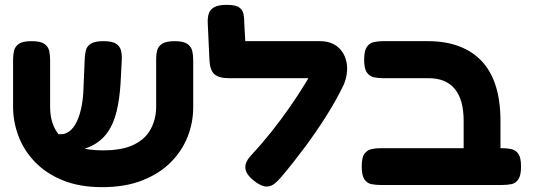

<svg xmlns="http://www.w3.org/2000/svg" viewBox="-20 -755 2202 793"><path d="M402 18Q309 18 240 -10Q171 -38 125 -85.5Q79 -133 56.5 -192.5Q34 -252 34 -314V-508Q34 -528 38 -545.5Q42 -563 58 -574Q74 -585 111 -585Q147 -585 163 -574Q179 -563 183 -545.5Q187 -528 187 -507V-314Q187 -256 211 -216Q235 -176 283.5 -155Q332 -134 405 -134Q486 -134 534 -158Q582 -182 603.5 -223.5Q625 -265 625 -315V-514Q625 -532 629.5 -548Q634 -564 650 -574.5Q666 -585 702 -585Q738 -585 754 -573.5Q770 -562 774 -544.5Q778 -527 778 -507V-312Q778 -249 755 -190.5Q732 -132 685.5 -85Q639 -38 568 -10Q497 18 402 18ZM210 -129 200 -200 240 -201Q260 -205 274.5 -219.5Q289 -234 300 -259Q311 -284 317.5 -318.5Q324 -353 325 -395L330 -514Q331 -532 335 -548Q339 -564 355 -574.5Q371 -585 407 -585Q444 -585 460 -574Q476 -563 480 -545.5Q484 -528 483 -508L478 -412Q474 -346 461.5 -294.5Q449 -243 424 -208Q399 -173 359.5 -153Q320 -133 263 -130Z M1036 -3Q999 -30 994 -56Q989 -82 1015 -111Q1058 -157 1098 -207Q1138 -257 1174 -308.5Q1210 -360 1241.5 -411.5Q1273 -463 1297 -512L1401 -408Q1370 -343 1328 -276.5Q1286 -210 1238 -145.5Q1190 -81 1140 -22Q1128 -8 1114 3.5Q1100 15 1081.5 15.5Q1063 16 1036 -3ZM1399 -403 1299 -432H927Q884 -432 865.5 -448.5Q847 -465 845 -508L838 -660Q837 -679 841.5 -696.5Q846 -714 863.5 -724.5Q881 -735 917 -735Q954 -735 968.5 -724Q983 -713 986 -695.5Q989 -678 989 -658L993 -585H1301Q1348 -585 1376.5 -560Q1405 -535 1412 -493.5Q1419 -452 1399 -403Z M1971 9Q1942 9 1925 0Q1908 -9 1901.5 -25Q1895 -41 1895 -61V-255Q1895 -299 1886 -332Q1877 -365 1858.5 -387.5Q1840 -410 1813 -421Q1786 -432 1750 -432H1562Q1542 -432 1524 -436Q1506 -440 1495 -456Q1484 -472 1484 -508Q1484 -545 1495 -561Q1506 -577 1523.5 -581Q1541 -585 1561 -585H1747Q1821 -585 1877 -563.5Q1933 -542 1971 -501Q2009 -460 2028 -398.5Q2047 -337 2047 -257V-68Q2047 -46 2041 -28.5Q2035 -11 2018.5 -1Q2002 9 1971 9ZM1552 9Q1532 9 1514 5.5Q1496 2 1485 -14.5Q1474 -31 1474 -67Q1474 -104 1485 -119.5Q1496 -135 1514 -139Q1532 -143 1551 -143H2055Q2075 -143 2092.5 -139Q2110 -135 2121 -119.5Q2132 -104 2132 -67Q2132 -31 2121 -14.5Q2110 2 2092.5 5.5Q2075 9 2054 9Z"/></svg>

Font: Fredoka SemiExpanded SemiBold
Style: Regular
Weight: 600
Width: 6
Designer: Ben Nathan
Foundry: Milena B. Brandão, Ben Nathan
Version: Version 2.001